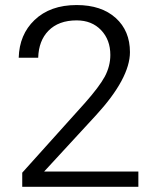

<svg xmlns="http://www.w3.org/2000/svg" viewBox="-20 -733 602 746"><path d="M517.6 -7.3H66.4V-62L310.5 -333.5Q365.7 -396 387.2 -435.5Q408.7 -476.1 408.7 -519.5Q408.7 -578.1 373 -615.7Q336.9 -653.8 277.8 -653.8Q207.5 -653.8 168 -613.3Q130.4 -574.7 128.4 -508.8H52.7Q55.2 -598.6 113.8 -654.8Q174.8 -713.4 277.8 -713.4Q374 -713.4 429.7 -663.1Q484.9 -613.3 484.9 -530.3Q484.9 -480 451.9 -418.5Q418.9 -356.9 353 -285.2L162.6 -78.6L151.4 -66.4H168H517.6Z"/></svg>

Font: Vazir Light UI
Style: Light-UI
Weight: 300
Designer: Saber Rastikerdar
Foundry: Saber Rastikerdar
Version: Version 30.0.0